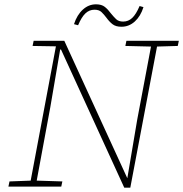

<svg xmlns="http://www.w3.org/2000/svg" viewBox="-20 -865 849 890"><path d="M19 0 24 -24 130 -28H143L269 -24L264 0ZM117 0 242 -665H264L213 -367L145 0ZM561 -652 566 -676H809L804 -652L701 -649H688ZM585 -37 567 -20 616 -310 685 -676H713L584 5H556L263 -635L253 -637L252 -650L131 -652L136 -676H278L571 -37ZM323 -753Q337 -796 364 -820.5Q391 -845 425 -845Q451 -845 466 -833Q481 -821 494 -803Q507 -787 518.5 -776Q530 -765 551 -765Q575 -765 593 -782Q611 -799 627 -837L645 -832Q632 -790 605 -765.5Q578 -741 543 -741Q517 -741 502 -752.5Q487 -764 474 -782Q462 -798 450.5 -809Q439 -820 418 -820Q394 -820 376 -803Q358 -786 342 -748Z"/></svg>

Font: Source Serif 4 ExtraLight
Style: Italic
Weight: 250
Italic angle: -12°
Designer: Frank Grießhammer
Foundry: Adobe Systems Incorporated
Version: Version 4.004;hotconv 1.0.116;makeotfexe 2.5.65601